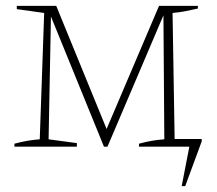

<svg xmlns="http://www.w3.org/2000/svg" viewBox="-20 -498 736 652"><path d="M597 134 623 0H452V-10Q495 -22 538 -25L535 -446L345 0H333L153 -442L145 -25L241 -12V0H29V-10Q73 -22 115 -25L130 -454L37 -467V-478H171L342 -60L520 -478H652V-469Q630 -464 609.5 -460Q589 -456 566 -454L573 -26H665V-18L609 134Z"/></svg>

Font: Piazzolla Thin
Style: Regular
Weight: 100
Designer: Juan Pablo del Peral
Foundry: Huerta Tipografica
Version: Version 1.330